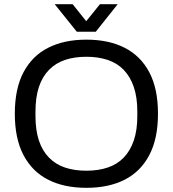

<svg xmlns="http://www.w3.org/2000/svg" viewBox="-20 -888 828 920"><path d="M394 12Q287 12 210.5 -27Q134 -66 92.5 -145Q51 -224 51 -343Q51 -463 92.5 -541.5Q134 -620 210.5 -659Q287 -698 394 -698Q501 -698 577.5 -659Q654 -620 695.5 -541.5Q737 -463 737 -343Q737 -224 695.5 -145Q654 -66 577.5 -27Q501 12 394 12ZM394 -70Q450 -70 495.5 -85Q541 -100 572.5 -132.5Q604 -165 621 -214.5Q638 -264 638 -332V-353Q638 -422 621 -471.5Q604 -521 572.5 -553.5Q541 -586 495.5 -601Q450 -616 394 -616Q337 -616 292 -601Q247 -586 215 -553.5Q183 -521 166.5 -471.5Q150 -422 150 -353V-332Q150 -264 166.5 -214.5Q183 -165 215 -132.5Q247 -100 292 -85Q337 -70 394 -70ZM242 -868H328L415 -759H371L459 -868H544L439 -736H348Z"/></svg>

Font: Archivo SemiBold
Style: Regular
Weight: 400
Version: Version 2.001